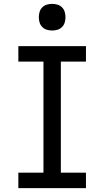

<svg xmlns="http://www.w3.org/2000/svg" viewBox="-20 -974 540 994"><path d="M75 0V-80H205V-655H75V-735H425V-655H295V-80H425V0ZM250 -816Q236 -816 222.5 -820Q209 -824 199 -834Q189 -844 185 -857.5Q181 -871 181 -885Q181 -899 185 -912.5Q189 -926 199 -936Q209 -946 222.5 -950Q236 -954 250 -954Q264 -954 277.5 -950Q291 -946 301 -936Q311 -926 315 -912.5Q319 -899 319 -885Q319 -871 315 -857.5Q311 -844 301 -834Q291 -824 277.5 -820Q264 -816 250 -816Z"/></svg>

Font: Iosevka Bendy Medium
Style: Regular
Weight: 500
Monospace: yes
Designer: Belleve Invis
Foundry: Belleve Invis
Version: Version 30.1.2